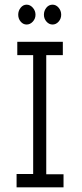

<svg xmlns="http://www.w3.org/2000/svg" viewBox="-20 -802 353 822"><path d="M51 0V-57H122V-566H54V-623H249V-566H178V-56H252V0ZM94 -697Q79 -697 68.5 -709.5Q58 -722 58 -739Q58 -756 68.5 -769Q79 -782 94 -782Q109 -782 120.5 -769Q132 -756 132 -739Q132 -722 120.5 -709.5Q109 -697 94 -697ZM205 -697Q190 -697 179 -709.5Q168 -722 168 -739Q168 -756 178.5 -769Q189 -782 205 -782Q220 -782 231 -769Q242 -756 242 -739Q242 -722 231 -709.5Q220 -697 205 -697Z"/></svg>

Font: Inconsolata ExtraCondensed Thin
Style: Regular
Weight: 100
Width: 2
Monospace: yes
Designer: Raph Levien, Cyreal, Brenton Simpson
Foundry: Raph Levien, Cyreal, Google
Version: Version 3.100; ttfautohint (v1.8.4.7-5d5b)